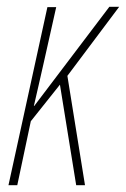

<svg xmlns="http://www.w3.org/2000/svg" viewBox="-20 -547 372 567"><path d="M5 0H31L71 -189L157 -297L205 0H231L179 -323L332 -527H303L81 -234H80C88 -267 99 -318 109 -361L146 -526H120Z"/></svg>

Font: Noto Sans ExtraCondensed Thin
Style: Italic
Weight: 100
Width: 2
Italic angle: -12°
Designer: Monotype Design Team
Foundry: Monotype Imaging Inc.
Version: Version 2.013